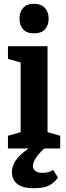

<svg xmlns="http://www.w3.org/2000/svg" viewBox="-20 -784 349 1014"><path d="M22 -473 89 -454V-86L22 -67V0H298V-67L231 -86V-540H22ZM83 -686Q83 -651 102 -629.5Q121 -608 159 -608Q199 -608 218 -629.5Q237 -651 237 -686Q237 -719 217.5 -741.5Q198 -764 159 -764Q121 -764 102 -742Q83 -720 83 -686ZM157 210Q214 210 241.5 194.5Q269 179 286 154L260 112Q249 122 233.5 125.5Q218 129 204 129Q181 129 167.5 119Q154 109 154 93Q154 78 163.5 60.5Q173 43 186.5 27.5Q200 12 214 0.5Q228 -11 236 -14H155Q43 50 43 125Q43 144 49.5 159.5Q56 175 70 186.5Q84 198 105.5 204Q127 210 157 210Z"/></svg>

Font: GradeGX
Style: Regular
Weight: 100
Width: 1
Designer: Adam Twardoch
Foundry: Adam Twardoch
Version: Version 2.002; DEVELOPMENT